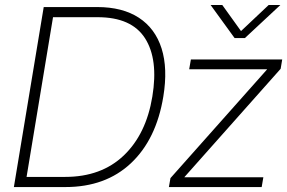

<svg xmlns="http://www.w3.org/2000/svg" viewBox="-20 -756 1161 776"><path d="M244.6 0H36.1L156.7 -727.5H373Q475.1 -727.5 541.3 -684.3Q607.4 -641.1 633.1 -560.1Q658.7 -479 640.1 -365.7Q611.8 -192.9 509.3 -96.4Q406.7 0 244.6 0ZM87.4 -41H243.2Q389.2 -41 480 -127.4Q570.8 -213.9 595.7 -365.7Q620.6 -516.1 566.2 -601.3Q511.7 -686.5 374.5 -686.5H194.3ZM662.6 0 668.9 -36.1 1059.1 -475.1V-476.1H744.6L751.5 -515.6H1120.6L1114.3 -478L725.6 -40.5V-39.6H1044.4L1037.6 0ZM878.4 -735.8 954.1 -630.4 1065.9 -735.8H1112.8V-735.4L969.7 -602.1H928.2L831.5 -735.4V-735.8Z"/></svg>

Font: Inter Display ExtraLight
Style: Italic
Weight: 200
Italic angle: -9.39999°
Designer: Rasmus Andersson
Foundry: rsms
Version: Version 4.000;git-a52131595